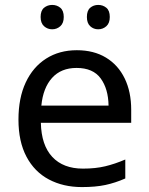

<svg xmlns="http://www.w3.org/2000/svg" viewBox="-20 -750 604 780"><path d="M292 -546Q361 -546 410.5 -516Q460 -486 486.5 -431.5Q513 -377 513 -304V-251H146Q148 -160 192.5 -112.5Q237 -65 317 -65Q368 -65 407.5 -74.5Q447 -84 489 -102V-25Q448 -7 408 1.5Q368 10 313 10Q237 10 178.5 -21Q120 -52 87.5 -113.5Q55 -175 55 -264Q55 -352 84.5 -415Q114 -478 167.5 -512Q221 -546 292 -546ZM291 -474Q228 -474 191.5 -433.5Q155 -393 148 -321H421Q420 -389 389 -431.5Q358 -474 291 -474ZM145 -681Q145 -707 159 -718.5Q173 -730 192 -730Q211 -730 225 -718.5Q239 -707 239 -681Q239 -656 225 -643.5Q211 -631 192 -631Q173 -631 159 -643.5Q145 -656 145 -681ZM333 -681Q333 -707 346.5 -718.5Q360 -730 379 -730Q398 -730 412 -718.5Q426 -707 426 -681Q426 -656 412 -643.5Q398 -631 379 -631Q360 -631 346.5 -643.5Q333 -656 333 -681Z"/></svg>

Font: Noto Sans Imperial Aramaic
Style: Regular
Weight: 400
Designer: Monotype Design Team
Foundry: Monotype Imaging Inc.
Version: Version 2.001; ttfautohint (v1.8.4.7-5d5b)